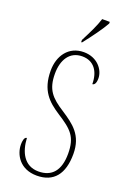

<svg xmlns="http://www.w3.org/2000/svg" viewBox="-175 -994 732 1066"><g transform="rotate(20 191.0 -460.5)"><path d="M168 -784V-771H173C211 -818 260 -886 279 -921V-931H234C220 -886 198 -843 168 -784ZM189 10C289 10 340 -54 340 -172C340 -284 277 -328 204 -376C127 -425 91 -463 91 -557C91 -638 127 -699 202 -699C270 -699 306 -648 306 -573C317 -573 327 -584 327 -614C327 -664 283 -724 202 -724C113 -724 63 -653 63 -565C63 -447 118 -398 187 -353C276 -296 312 -264 312 -163C312 -65 269 -15 190 -15C105 -15 71 -88 67 -168C51 -168 48 -140 48 -124C48 -64 89 10 189 10Z"/></g></svg>

Font: Noto Serif Armenian ExtraCondensed Thin
Style: Regular
Weight: 100
Width: 2
Designer: Monotype Design Team
Foundry: Monotype Imaging Inc.
Version: Version 2.008